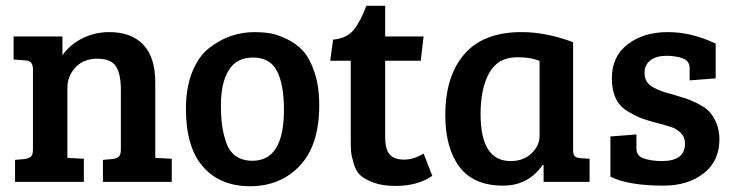

<svg xmlns="http://www.w3.org/2000/svg" viewBox="-20 -629 2538 664"><path d="M27 -423V-503H196V-438Q222 -475 265 -496.5Q308 -518 358 -518Q434 -518 475.5 -474.5Q517 -431 517 -344V-83L574 -80V0H336V-76L369 -79Q384 -81 391 -87.5Q398 -94 398 -112V-318Q398 -373 381 -399.5Q364 -426 316 -426Q269 -426 241 -396Q213 -366 213 -325V-83L270 -80V0H32V-76L65 -79Q80 -81 87 -87.5Q94 -94 94 -112V-389Q94 -419 69 -420Z M853 -73Q962 -73 962 -249Q962 -338 937.5 -384Q913 -430 855 -430Q798 -430 771 -386Q744 -342 744 -266Q744 -226 748 -196Q752 -166 762.5 -135.5Q773 -105 796 -89Q819 -73 853 -73ZM623 -252Q623 -326 645 -380.5Q667 -435 704 -463.5Q741 -492 780 -505Q819 -518 861 -518Q888 -518 913 -514Q938 -510 971 -494.5Q1004 -479 1027.5 -453.5Q1051 -428 1067.5 -379.5Q1084 -331 1084 -265Q1084 -127 1017 -56Q950 15 845 15Q741 15 682 -52.5Q623 -120 623 -252Z M1247 -609H1312V-503H1445L1435 -419H1312V-156Q1312 -112 1328 -94.5Q1344 -77 1377 -77Q1411 -77 1445 -98L1475 -21Q1425 14 1348 14Q1303 14 1272 2.5Q1241 -9 1226 -23Q1211 -37 1203 -64Q1195 -91 1194 -106.5Q1193 -122 1193 -152V-419H1122L1132 -492Q1179 -496 1203 -525.5Q1227 -555 1247 -609Z M1962 -483V-111Q1962 -95 1967.5 -89Q1973 -83 1987 -82L2019 -80V0H1860V-58L1857 -59Q1807 13 1720 13Q1618 13 1569 -52Q1520 -117 1520 -230Q1520 -366 1586 -442Q1652 -518 1784 -518Q1869 -518 1962 -483ZM1846 -159V-418Q1818 -431 1769 -431Q1702 -431 1672 -377Q1642 -323 1642 -234Q1642 -72 1746 -72Q1790 -72 1818 -98.5Q1846 -125 1846 -159Z M2342 -427Q2318 -436 2284 -436Q2250 -436 2229.5 -420.5Q2209 -405 2209 -376Q2209 -360 2216.5 -347.5Q2224 -335 2240 -326.5Q2256 -318 2268.5 -313.5Q2281 -309 2304 -303Q2335 -294 2352 -288.5Q2369 -283 2394.5 -270Q2420 -257 2433.5 -242.5Q2447 -228 2457.5 -203Q2468 -178 2468 -147Q2468 -72 2413.5 -29.5Q2359 13 2275 13Q2153 13 2091 -18V-157L2181 -164V-116Q2181 -91 2204 -82Q2231 -72 2270 -72Q2349 -72 2349 -133Q2349 -155 2334.5 -169Q2320 -183 2306 -188Q2292 -193 2258 -202Q2253 -203 2251 -204Q2216 -213 2194.5 -221.5Q2173 -230 2147 -246.5Q2121 -263 2108.5 -291Q2096 -319 2096 -359Q2096 -434 2151 -476Q2206 -518 2289 -518Q2373 -518 2455 -478V-358L2365 -351V-393Q2365 -418 2342 -427Z"/></svg>

Font: Bree Serif
Style: Regular
Weight: 400
Designer: Veronika Burian, Jos Scaglione
Foundry: TypeTogether
Version: Version 1.001